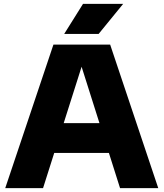

<svg xmlns="http://www.w3.org/2000/svg" viewBox="-20 -970 844 990"><path d="M7 0 255.5 -740H548L796 0H599L391.5 -655H410L202 0ZM209 -181.5 254 -335H548.5L592.5 -181.5ZM311 -795 408 -950H615L488.5 -795Z"/></svg>

Font: Encode Sans SC SemiExpanded ExtraBold
Style: Regular
Weight: 800
Width: 6
Designer: Multiple Designers
Foundry: Impallari Type
Version: Version 3.002